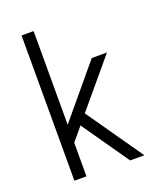

<svg xmlns="http://www.w3.org/2000/svg" viewBox="-136 -824 772 913"><g transform="rotate(-20 250.0 -367.5)"><path d="M82 0V-735H143V-261L359 -520H436L238 -284L436 0H364L199 -237L143 -170V0Z"/></g></svg>

Font: Iosevka Custom Light
Style: Regular
Weight: 300
Monospace: yes
Designer: Belleve Invis
Foundry: Belleve Invis
Version: Version 27.3.5